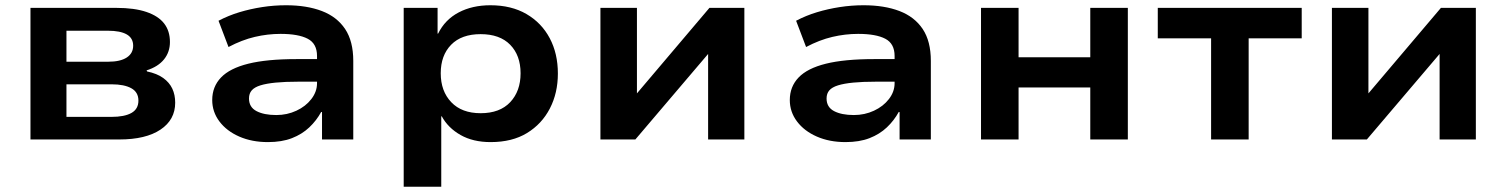

<svg xmlns="http://www.w3.org/2000/svg" viewBox="-20 -531 5735 731"><path d="M96 0V-501H423Q492 -501 537.5 -485.5Q583 -470 605 -441.5Q627 -413 627 -371Q627 -333 604.5 -305Q582 -277 538 -263L540 -259Q578 -251 601.5 -234Q625 -217 636 -193.5Q647 -170 647 -140Q647 -75 591 -37.5Q535 0 434 0ZM233 -86H404Q454 -86 480.5 -101Q507 -116 507 -148Q507 -180 480 -195Q453 -210 405 -210H233ZM233 -296H392Q438 -296 462.5 -312Q487 -328 487 -357Q487 -386 462.5 -400Q438 -414 391 -414H233Z M1000 10Q939 10 891 -11Q843 -32 815.5 -68.5Q788 -105 788 -150Q788 -201 821.5 -236Q855 -271 925.5 -288.5Q996 -306 1108 -306H1206V-220H1116Q1065 -220 1029.5 -216.5Q994 -213 971.5 -206Q949 -199 938.5 -187Q928 -175 928 -156Q928 -123 956.5 -108Q985 -93 1032 -93Q1073 -93 1108.5 -109.5Q1144 -126 1165.5 -154Q1187 -182 1187 -214V-318Q1187 -365 1151.5 -383.5Q1116 -402 1048 -402Q999 -402 950 -390.5Q901 -379 850 -352L812 -452Q850 -472 891.5 -484.5Q933 -497 978 -504Q1023 -511 1069 -511Q1148 -511 1205.5 -489Q1263 -467 1294 -420.5Q1325 -374 1325 -299V0H1206V-104L1203 -105Q1185 -72 1157.5 -46Q1130 -20 1091.5 -5Q1053 10 1000 10Z M1517 180V-501H1646V-403H1648Q1674 -456 1726 -483.5Q1778 -511 1847 -511Q1927 -511 1984.5 -477.5Q2042 -444 2073 -385.5Q2104 -327 2104 -251Q2104 -177 2073.5 -118Q2043 -59 1986.5 -24.5Q1930 10 1848 10Q1781 10 1733.5 -17Q1686 -44 1662 -88H1660V180ZM1810 -100Q1883 -100 1922.5 -142Q1962 -184 1962 -252Q1962 -320 1922.5 -360.5Q1883 -401 1810 -401Q1737 -401 1697.5 -360.5Q1658 -320 1658 -252Q1658 -184 1698 -142Q1738 -100 1810 -100Z M2266 0V-501H2405V-166H2397L2681 -501H2814V0H2676V-335H2684L2399 0Z M3199 10Q3138 10 3090 -11Q3042 -32 3014.5 -68.5Q2987 -105 2987 -150Q2987 -201 3020.5 -236Q3054 -271 3124.5 -288.5Q3195 -306 3307 -306H3405V-220H3315Q3264 -220 3228.5 -216.5Q3193 -213 3170.5 -206Q3148 -199 3137.5 -187Q3127 -175 3127 -156Q3127 -123 3155.5 -108Q3184 -93 3231 -93Q3272 -93 3307.5 -109.5Q3343 -126 3364.5 -154Q3386 -182 3386 -214V-318Q3386 -365 3350.5 -383.5Q3315 -402 3247 -402Q3198 -402 3149 -390.5Q3100 -379 3049 -352L3011 -452Q3049 -472 3090.5 -484.5Q3132 -497 3177 -504Q3222 -511 3268 -511Q3347 -511 3404.5 -489Q3462 -467 3493 -420.5Q3524 -374 3524 -299V0H3405V-104L3402 -105Q3384 -72 3356.5 -46Q3329 -20 3290.5 -5Q3252 10 3199 10Z M3715 0V-501H3858V-313H4131V-501H4274V0H4131V-198H3858V0Z M4591 0V-385H4388V-501H4936V-385H4734V0Z M5051 0V-501H5190V-166H5182L5466 -501H5599V0H5461V-335H5469L5184 0Z"/></svg>

Font: Nunito Sans 7pt SemiExpanded
Style: Bold
Weight: 700
Width: 6
Designer: Vernon Adams
Foundry: Vernon Adams
Version: Version 3.101;gftools[0.9.27]